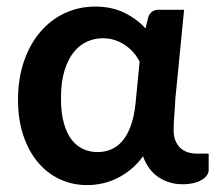

<svg xmlns="http://www.w3.org/2000/svg" viewBox="-20 -542 642 570"><path d="M522 5Q483.5 5 452 -15Q420.5 -35 404.5 -78Q387.5 -54.5 367.2 -38.2Q347 -22 325.5 -11.8Q304 -1.5 281.8 3Q259.5 7.5 238.5 7.5Q195 7.5 157.5 -10Q120 -27.5 92.5 -60.2Q65 -93 49.2 -140Q33.5 -187 33.5 -246Q33.5 -308.5 51 -359.5Q68.5 -410.5 99.2 -446.8Q130 -483 172 -502.8Q214 -522.5 263 -522.5Q311.5 -522.5 349 -504.2Q386.5 -486 412 -457.5L420 -490.5Q427.5 -513 451 -513H526.5L500.5 -248Q499.5 -224 497.5 -200.2Q495.5 -176.5 495.5 -155Q495.5 -137 501 -124Q506.5 -111 515.8 -102.5Q525 -94 537.2 -90Q549.5 -86 563 -86H599.5V-37Q599.5 -29 594.2 -21.5Q589 -14 579 -8Q569 -2 554.5 1.5Q540 5 522 5ZM269.5 -90.5Q291 -90.5 310 -98.5Q329 -106.5 343.8 -124Q358.5 -141.5 368.5 -169.2Q378.5 -197 382.5 -236L394.5 -359Q387.5 -373 376.8 -385.5Q366 -398 352.2 -407.5Q338.5 -417 321.5 -422.8Q304.5 -428.5 285 -428.5Q261 -428.5 238.5 -418.5Q216 -408.5 198.8 -387Q181.5 -365.5 171.2 -331.5Q161 -297.5 161 -249.5Q161 -206 169.8 -175.5Q178.5 -145 193.5 -126.2Q208.5 -107.5 228 -99Q247.5 -90.5 269.5 -90.5Z"/></svg>

Font: Lato
Style: Bold
Weight: 700
Designer: Lukasz Dziedzic
Foundry: tyPoland Lukasz Dziedzic
Version: Version 2.007; 2014-02-27